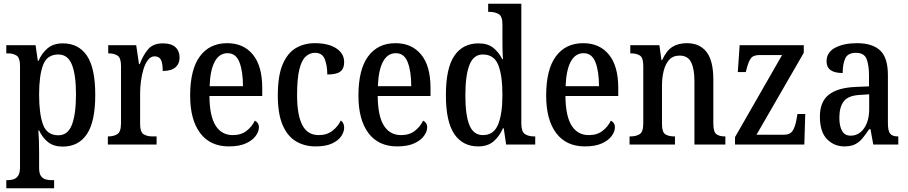

<svg xmlns="http://www.w3.org/2000/svg" viewBox="-20 -780 4900 1036"><path d="M14 236V192H22Q38 192 53 187.5Q68 183 78 168Q88 153 88 122V-424Q88 -468 69.5 -480Q51 -492 24 -492H14V-536H172L184 -452H188Q206 -494 237.5 -520Q269 -546 319 -546Q404 -546 449 -479.5Q494 -413 494 -268Q494 -124 449 -56.5Q404 11 318 11Q270 11 239.5 -13Q209 -37 191 -76H187Q189 -53 190 -22.5Q191 8 191 38V125Q191 155 200.5 169Q210 183 225 187.5Q240 192 256 192H272V236ZM295 -50Q346 -50 368 -107Q390 -164 390 -271Q390 -376 368 -431Q346 -486 295 -486Q234 -486 212.5 -429.5Q191 -373 191 -270Q191 -164 212.5 -107Q234 -50 295 -50Z M562 0V-44H565Q594 -44 613.5 -56.5Q633 -69 633 -116V-424Q633 -468 614 -480Q595 -492 567 -492H564V-536H715L730 -434H734Q752 -482 779 -514Q806 -546 859 -546Q905 -546 927 -525Q949 -504 949 -469Q949 -436 926.5 -416.5Q904 -397 858 -397Q858 -438 848.5 -457Q839 -476 814 -476Q794 -476 779 -457Q764 -438 754.5 -407.5Q745 -377 740.5 -342Q736 -307 736 -275V-111Q736 -67 755 -55.5Q774 -44 801 -44H825V0Z M1215 10Q1114 10 1060 -62Q1006 -134 1006 -264Q1006 -405 1058.5 -476Q1111 -547 1206 -547Q1294 -547 1344.5 -485.5Q1395 -424 1395 -305V-262H1110Q1111 -153 1143.5 -102Q1176 -51 1236 -51Q1281 -51 1310.5 -74Q1340 -97 1355 -129Q1364 -125 1370.5 -116Q1377 -107 1377 -93Q1377 -71 1360 -47Q1343 -23 1307 -6.5Q1271 10 1215 10ZM1291 -315Q1291 -395 1272 -444Q1253 -493 1208 -493Q1163 -493 1138.5 -447Q1114 -401 1111 -315Z M1683 10Q1623 10 1577 -17.5Q1531 -45 1505 -105.5Q1479 -166 1479 -265Q1479 -372 1505.5 -433.5Q1532 -495 1577 -521Q1622 -547 1679 -547Q1751 -547 1794 -519.5Q1837 -492 1837 -444Q1837 -410 1816.5 -394Q1796 -378 1746 -378Q1746 -426 1732.5 -460.5Q1719 -495 1680 -495Q1651 -495 1629 -474.5Q1607 -454 1595 -404.5Q1583 -355 1583 -266Q1583 -160 1611 -105.5Q1639 -51 1700 -51Q1744 -51 1774 -74.5Q1804 -98 1819 -130Q1837 -117 1837 -91Q1837 -69 1821.5 -45.5Q1806 -22 1772 -6Q1738 10 1683 10Z M2123 10Q2022 10 1968 -62Q1914 -134 1914 -264Q1914 -405 1966.5 -476Q2019 -547 2114 -547Q2202 -547 2252.5 -485.5Q2303 -424 2303 -305V-262H2018Q2019 -153 2051.5 -102Q2084 -51 2144 -51Q2189 -51 2218.5 -74Q2248 -97 2263 -129Q2272 -125 2278.5 -116Q2285 -107 2285 -93Q2285 -71 2268 -47Q2251 -23 2215 -6.5Q2179 10 2123 10ZM2199 -315Q2199 -395 2180 -444Q2161 -493 2116 -493Q2071 -493 2046.5 -447Q2022 -401 2019 -315Z M2560 10Q2477 10 2431.5 -56.5Q2386 -123 2386 -267Q2386 -412 2431.5 -479Q2477 -546 2562 -546Q2611 -546 2641 -522.5Q2671 -499 2690 -461H2694Q2692 -485 2691.5 -513.5Q2691 -542 2691 -569V-649Q2691 -693 2670 -704.5Q2649 -716 2621 -716H2614V-760H2793V-114Q2793 -70 2812 -57Q2831 -44 2861 -44H2868V0H2711L2698 -88H2694Q2674 -43 2642.5 -16.5Q2611 10 2560 10ZM2586 -51Q2644 -51 2667.5 -108Q2691 -165 2691 -267Q2691 -373 2668.5 -429.5Q2646 -486 2585 -486Q2535 -486 2513 -429.5Q2491 -373 2491 -266Q2491 -158 2513 -104.5Q2535 -51 2586 -51Z M3136 10Q3035 10 2981 -62Q2927 -134 2927 -264Q2927 -405 2979.5 -476Q3032 -547 3127 -547Q3215 -547 3265.5 -485.5Q3316 -424 3316 -305V-262H3031Q3032 -153 3064.5 -102Q3097 -51 3157 -51Q3202 -51 3231.5 -74Q3261 -97 3276 -129Q3285 -125 3291.5 -116Q3298 -107 3298 -93Q3298 -71 3281 -47Q3264 -23 3228 -6.5Q3192 10 3136 10ZM3212 -315Q3212 -395 3193 -444Q3174 -493 3129 -493Q3084 -493 3059.5 -447Q3035 -401 3032 -315Z M3377 0V-44H3383Q3412 -44 3431.5 -56Q3451 -68 3451 -115V-425Q3451 -469 3432.5 -480.5Q3414 -492 3386 -492H3381V-536H3538L3549 -456H3553Q3576 -507 3608 -527Q3640 -547 3687 -547Q3755 -547 3792 -500Q3829 -453 3829 -351V-115Q3829 -68 3845.5 -56Q3862 -44 3890 -44H3894V0H3727V-343Q3727 -407 3709.5 -443.5Q3692 -480 3647 -480Q3611 -480 3590.5 -457Q3570 -434 3561 -397Q3552 -360 3552 -318V-110Q3552 -66 3570.5 -55Q3589 -44 3617 -44H3622V0Z M3946 0V-40L4200 -483H4078Q4044 -483 4031 -464.5Q4018 -446 4008 -406L4004 -391H3961L3971 -536H4317V-495L4062 -53H4210Q4243 -53 4257 -74.5Q4271 -96 4278 -137L4283 -165H4325L4320 0Z M4536 10Q4481 10 4442.5 -29Q4404 -68 4404 -151Q4404 -231 4452 -269Q4500 -307 4598 -311L4669 -314V-373Q4669 -428 4656 -461.5Q4643 -495 4598 -495Q4555 -495 4541 -465Q4527 -435 4527 -386Q4440 -386 4440 -449Q4440 -498 4486.5 -522.5Q4533 -547 4604 -547Q4687 -547 4729 -508Q4771 -469 4771 -374V-115Q4771 -74 4783 -59Q4795 -44 4824 -44H4827V0H4692L4677 -83H4670Q4651 -55 4634 -34Q4617 -13 4594 -1.5Q4571 10 4536 10ZM4570 -48Q4615 -48 4642.5 -88Q4670 -128 4670 -191V-271L4622 -268Q4558 -265 4533.5 -234Q4509 -203 4509 -145Q4509 -100 4523.5 -74Q4538 -48 4570 -48Z"/></svg>

Font: Noto Serif Tamil Condensed Medium
Style: Regular
Weight: 500
Width: 3
Designer: Indian Type Foundry, Tom Grace, and the Monotype Design Team
Foundry: Monotype Imaging Inc.
Version: Version 2.004; ttfautohint (v1.8.4.7-5d5b)